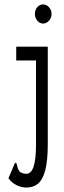

<svg xmlns="http://www.w3.org/2000/svg" viewBox="-20 -670 290 864"><path d="M99 174Q77 174 55 163.5Q33 153 18 132L44 71L48 62L54 65Q57 73 58.5 82Q60 91 69 103Q81 112 99 112Q142 112 142 -18V-398H53V-460H195V-22Q195 54 183.5 96.5Q172 139 151 156.5Q130 174 99 174ZM174 -564Q159 -564 148 -577Q137 -590 137 -607Q137 -625 147.5 -637.5Q158 -650 174 -650Q189 -650 200.5 -637.5Q212 -625 212 -607Q212 -590 200.5 -577Q189 -564 174 -564Z"/></svg>

Font: Inconsolata UltraCondensed Medium
Style: Regular
Weight: 500
Width: 1
Monospace: yes
Designer: Raph Levien, Cyreal, Brenton Simpson
Foundry: Raph Levien, Cyreal, Google
Version: Version 3.001; ttfautohint (v1.8.2.53-6de2)